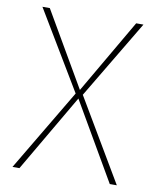

<svg xmlns="http://www.w3.org/2000/svg" viewBox="-81 -774 688 838"><g transform="rotate(10 263.0 -355.5)"><path d="M71.8 -710.9 263.2 -381.8 454.6 -710.9H486.8L279.3 -363.3L494.1 0H462.9L263.2 -343.8L62.5 0H31.7L247.6 -363.3L39.1 -710.9Z"/></g></svg>

Font: Roboto Condensed Thin
Style: Regular
Weight: 250
Width: 3
Designer: Christian Robertson
Foundry: Google
Version: Version 3.009; 2024